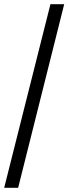

<svg xmlns="http://www.w3.org/2000/svg" viewBox="-20 -780 328 921"><path d="M0 121 222 -760H288L67 121Z"/></svg>

Font: Noto Serif Hebrew SemiBold
Style: Regular
Weight: 600
Version: Version 2.003